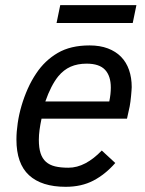

<svg xmlns="http://www.w3.org/2000/svg" viewBox="-20 -701 557 736"><path d="M139.2 -246.1Q134.3 -223.1 131.6 -203.1Q128.9 -183.1 128.9 -165Q128.9 -134.3 135.5 -113.8Q142.1 -93.3 156 -80.8Q169.9 -68.4 191.2 -63.2Q212.4 -58.1 242.2 -58.1Q275.4 -58.1 307.6 -75.2Q339.8 -92.3 370.1 -124L421.9 -76.2Q383.8 -32.7 338.1 -8.8Q292.5 15.1 231.9 15.1Q139.6 15.1 91.3 -29.3Q43 -73.7 43 -166Q43 -195.8 47.9 -229Q52.7 -262.2 62.5 -295.7Q72.3 -329.1 86.4 -360.8Q100.6 -392.6 119.1 -419.9Q151.9 -469.2 201.2 -498Q250.5 -526.9 323.2 -526.9Q363.3 -526.9 393.6 -515.4Q423.8 -503.9 444.1 -483.2Q464.4 -462.4 474.6 -432.9Q484.9 -403.3 484.9 -367.2Q484.9 -362.3 484.1 -353Q483.4 -343.8 482.4 -333Q481.4 -322.3 480 -311.5Q478.5 -300.8 477.1 -293L466.8 -246.1ZM398.9 -312Q404.8 -340.3 404.8 -365.2Q404.8 -409.7 382.8 -433.3Q360.8 -457 312 -457Q277.3 -457 250.7 -445.3Q224.1 -433.6 203.1 -408.2Q175.3 -373.5 153.8 -312ZM196.8 -612.8 210.9 -681.2H502.9L488.8 -612.8Z"/></svg>

Font: Lorenzo Sans
Style: Italic
Weight: 400
Italic angle: -12°
Foundry: Intel Corporation
Version: Version 1.00; ttfautohint (v1.5)